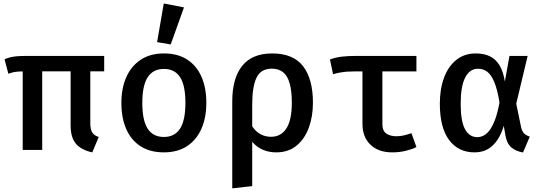

<svg xmlns="http://www.w3.org/2000/svg" viewBox="-20 -842 3040 1078"><path d="M217 -457.5V0H107.5V-457.5ZM487 -457.5V-152.5Q487 -115.5 497.8 -98.2Q508.5 -81 534.5 -73L498 13.5Q436 0 406.2 -35Q376.5 -70 376.5 -138.5V-457.5ZM565 -528V-441.5H136.5Q105.5 -441.5 87.8 -440.5Q70 -439.5 57 -436.8Q44 -434 27 -428L5.5 -509Q20.5 -516 36.2 -520Q52 -524 73.8 -526Q95.5 -528 128 -528Z M900.5 -542Q978 -542 1031 -507.5Q1084 -473 1111.2 -411Q1138.5 -349 1138.5 -265Q1138.5 -181.5 1110.8 -118.8Q1083 -56 1029.8 -21.2Q976.5 13.5 900 13.5Q823.5 13.5 770.2 -20.2Q717 -54 689.2 -116.5Q661.5 -179 661.5 -264Q661.5 -346.5 689.2 -409Q717 -471.5 770.5 -506.8Q824 -542 900.5 -542ZM900.5 -455Q840 -455 809.5 -408.8Q779 -362.5 779 -264Q779 -166 809.2 -119.5Q839.5 -73 900 -73Q960.5 -73 990.8 -119.5Q1021 -166 1021 -265Q1021 -362.5 991 -408.8Q961 -455 900.5 -455ZM899.5 -822.5 1013 -800.5 938.5 -592.5 862 -605.5Z M1508 -542Q1626 -542 1681.5 -470.5Q1737 -399 1737 -265Q1737 -188.5 1714 -125.5Q1691 -62.5 1645.2 -24.5Q1599.5 13.5 1531 13.5Q1490 13.5 1455.8 -1.2Q1421.5 -16 1396 -45.5V203L1284 215.5V-272Q1284 -403.5 1340.2 -472.8Q1396.5 -542 1508 -542ZM1506 -456.5Q1444.5 -456.5 1420.2 -405.8Q1396 -355 1396 -253.5V-133Q1414.5 -104 1441.8 -89Q1469 -74 1501 -74Q1558.5 -74 1588.5 -121.8Q1618.5 -169.5 1618.5 -264.5Q1618.5 -332 1606.2 -374.5Q1594 -417 1569 -436.8Q1544 -456.5 1506 -456.5Z M2318 -528V-441H1969.5Q1949 -441 1930.2 -439.8Q1911.5 -438.5 1892.2 -435.2Q1873 -432 1850 -425.5L1832.5 -508Q1863 -519.5 1897.8 -523.8Q1932.5 -528 1975 -528ZM2127 -457V-143.5Q2127 -107.5 2149 -92.2Q2171 -77 2206 -77Q2227 -77 2248.5 -82Q2270 -87 2290 -94.5L2318 -16.5Q2297 -5 2260.5 4.2Q2224 13.5 2182.5 13.5Q2105 13.5 2060 -29.5Q2015 -72.5 2015 -147.5V-457Z M2651.5 -542Q2697.5 -542 2730.8 -525.8Q2764 -509.5 2784.8 -475Q2805.5 -440.5 2814.5 -384.5L2840.5 -528H2942.5L2878.5 -260L2905 -131.5Q2910.5 -105 2922.2 -93.2Q2934 -81.5 2954.5 -75L2916.5 14Q2877 7.5 2851.8 -13.5Q2826.5 -34.5 2818 -80.5L2808.5 -135.5Q2795.5 -91.5 2773.8 -58Q2752 -24.5 2720.2 -5.5Q2688.5 13.5 2644 13.5Q2553.5 13.5 2501.5 -56Q2449.5 -125.5 2449.5 -260Q2449.5 -342 2473 -405.5Q2496.5 -469 2541.8 -505.5Q2587 -542 2651.5 -542ZM2664 -456Q2617 -456 2591.8 -406.5Q2566.5 -357 2566.5 -260Q2566.5 -161.5 2590.8 -116.8Q2615 -72 2660 -72Q2676.5 -72 2693.8 -80Q2711 -88 2727.5 -109Q2744 -130 2758.8 -168.2Q2773.5 -206.5 2784.5 -266.5Q2772.5 -340 2755.2 -381.2Q2738 -422.5 2715.5 -439.2Q2693 -456 2664 -456Z"/></svg>

Font: Fira Code Light Medium
Style: Regular
Weight: 500
Monospace: yes
Version: Version 5.002